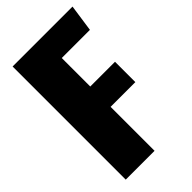

<svg xmlns="http://www.w3.org/2000/svg" viewBox="-215 -765 834 834"><g transform="rotate(-45 202.5 -347.5)"><path d="M37 -695H405L387 -570H214V-395H366V-270H214V0H37Z"/></g></svg>

Font: Fira Sans Compressed ExtraBold
Style: Regular
Weight: 800
Width: 1
Designer: bBox Type GmbH & Carrois Corporate GbR & Edenspiekermann AG
Foundry: bBox Type GmbH & Carrois Corporate GbR & Edenspiekermann AG
Version: Version 4.301